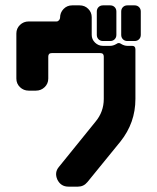

<svg xmlns="http://www.w3.org/2000/svg" viewBox="-20 -696 586 716"><path d="M505 -566Q505 -556 498.5 -549.5Q492 -543 482 -543H455Q445 -543 438.5 -549.5Q432 -556 432 -566V-653Q432 -663 438.5 -669.5Q445 -676 455 -676H482Q492 -676 498.5 -669.5Q505 -663 505 -653ZM414 -566Q414 -556 407.5 -549.5Q401 -543 391 -543H364Q354 -543 347.5 -549.5Q341 -556 341 -566V-653Q341 -663 347.5 -669.5Q354 -676 364 -676H391Q401 -676 407.5 -669.5Q414 -663 414 -653ZM485 -327Q485 -238 429 -168L306 -17Q292 0 271 0H235Q207 0 194 -26Q182 -53 200 -74L336 -242Q367 -279 367 -327V-485Q367 -498 354 -498H173Q160 -498 160 -485V-403Q160 -384 146.5 -371Q133 -358 114 -358H87Q68 -358 54.5 -371Q41 -384 41 -403V-571Q41 -590 54.5 -603Q68 -616 87 -616H191Q196 -616 200 -620.5Q204 -625 204 -630Q204 -649 217 -662.5Q230 -676 249 -676H277Q296 -676 309 -663Q322 -650 322 -632V-566Q322 -549 334.5 -537Q347 -525 364 -525H391Q402 -525 414 -532Q423 -539 432 -532Q444 -525 455 -525H473Q485 -525 485 -512Z"/></svg>

Font: Monomaniac One
Style: Regular
Weight: 400
Version: Version 1.000; ttfautohint (v1.8.3)